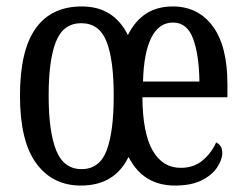

<svg xmlns="http://www.w3.org/2000/svg" viewBox="-20 -566 764 596"><path d="M231 10Q143 10 92.5 -59Q42 -128 42 -269Q42 -409 90.5 -477.5Q139 -546 234 -546Q333 -546 377 -457Q421 -546 516 -546Q595 -546 640.5 -484.5Q686 -423 686 -304V-264H422Q423 -152 454 -98.5Q485 -45 541 -45Q582 -45 609.5 -68.5Q637 -92 651 -124Q659 -120 664.5 -112.5Q670 -105 670 -91Q670 -71 654.5 -47Q639 -23 606.5 -6.5Q574 10 523 10Q424 10 379 -79Q336 10 231 10ZM599 -313Q598 -395 579.5 -445.5Q561 -496 517 -496Q473 -496 449.5 -448.5Q426 -401 424 -313ZM233 -41Q289 -41 311 -99Q333 -157 333 -269Q333 -381 310.5 -437.5Q288 -494 232 -494Q177 -494 154 -437.5Q131 -381 131 -269Q131 -157 154.5 -99Q178 -41 233 -41Z"/></svg>

Font: Noto Serif Ethiopic ExtraCondensed
Style: Regular
Weight: 400
Width: 2
Designer: Monotype Design Team
Foundry: Monotype Imaging Inc.
Version: Version 2.102; ttfautohint (v1.8.4.7-5d5b)